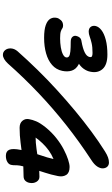

<svg xmlns="http://www.w3.org/2000/svg" viewBox="263 -1024 789 1356"><g transform="rotate(90 658.0 -346.5)"><path d="M248 -263Q190 -263 157 -275Q124 -287 112.5 -308Q101 -329 107 -354Q110 -367 123.5 -382Q137 -397 161 -397Q174 -397 181 -391.5Q188 -386 202.5 -381Q217 -376 251 -376Q284 -376 314.5 -381Q345 -386 364.5 -396Q384 -406 386 -419Q388 -432 378 -439Q368 -446 343 -448.5Q318 -451 276 -451Q252 -451 241.5 -462.5Q231 -474 234 -489Q237 -504 246 -514.5Q255 -525 272 -527Q323 -536 351 -550Q379 -564 383 -584Q386 -597 378 -601Q370 -605 355 -605Q312 -605 285 -598.5Q258 -592 239 -585Q220 -578 204 -578Q181 -578 170.5 -592Q160 -606 164 -626Q169 -649 193.5 -668Q218 -687 261.5 -698.5Q305 -710 366 -710Q438 -710 468 -676Q498 -642 487 -590Q483 -566 466 -542Q449 -518 416.5 -500Q384 -482 331 -474L340 -524Q403 -524 436 -506.5Q469 -489 479 -459Q489 -429 481 -391Q472 -348 439.5 -319.5Q407 -291 357.5 -277Q308 -263 248 -263ZM368 28Q347 28 334 11.5Q321 -5 322.5 -29.5Q324 -54 343 -76Q405 -146 474 -216.5Q543 -287 616.5 -354Q690 -421 764 -482.5Q838 -544 910.5 -597.5Q983 -651 1050 -693Q1074 -708 1092.5 -714.5Q1111 -721 1128 -721Q1146 -721 1157 -710Q1168 -699 1169.5 -680Q1171 -661 1157 -639Q1143 -617 1110 -596Q980 -511 862.5 -418Q745 -325 637.5 -223Q530 -121 429 -7Q413 10 397.5 19Q382 28 368 28ZM1081 7Q1048 7 1038 -17.5Q1028 -42 1039 -97Q1054 -171 1074.5 -230Q1095 -289 1104 -331Q1106 -344 1106.5 -354.5Q1107 -365 1104 -375L1134 -340Q1069 -321 1017.5 -275.5Q966 -230 931 -171L909 -213Q922 -207 929 -205Q936 -203 948 -203Q989 -203 1033 -209.5Q1077 -216 1125.5 -223Q1174 -230 1229 -230Q1252 -230 1264.5 -209Q1277 -188 1272 -161Q1269 -143 1257.5 -130.5Q1246 -118 1224 -118Q1157 -118 1099.5 -111Q1042 -104 989.5 -97Q937 -90 883 -90Q850 -90 833.5 -110Q817 -130 822 -156Q826 -180 837.5 -207.5Q849 -235 880 -274Q915 -317 955.5 -349Q996 -381 1035.5 -401.5Q1075 -422 1107.5 -432.5Q1140 -443 1160 -443Q1201 -443 1216 -419Q1231 -395 1224 -361Q1214 -311 1200 -269Q1186 -227 1173 -184.5Q1160 -142 1150 -92Q1147 -70 1147.5 -57.5Q1148 -45 1145 -31Q1142 -14 1124.5 -3.5Q1107 7 1081 7Z"/></g></svg>

Font: Shantell Sans SemiBold
Style: Italic
Weight: 600
Italic angle: -11°
Designer: Stephen Nixon, Anya Danilova, Shantell Martin
Foundry: Arrow Type
Version: Version 1.011;[c5ecc13dd]